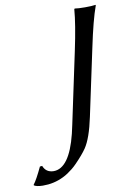

<svg xmlns="http://www.w3.org/2000/svg" viewBox="-166 -704 630 932"><g transform="rotate(-10 149.0 -238.0)"><path d="M160.2 -95.2 234.4 -444.8Q261.7 -573.7 267.1 -645L269.5 -647.9Q287.1 -645 320.3 -645Q354 -645 372.6 -647.9L373 -645Q348.6 -578.1 320.8 -444.8L251 -117.2Q229.5 -15.1 199.2 29.8Q180.7 57.1 142.6 96.2Q131.3 107.9 119.4 117.4Q107.4 127 95.7 134.8Q84 142.6 71.5 148.7Q59.1 154.8 46.6 159.2Q34.2 163.6 21.2 166.5Q8.3 169.4 -4.9 170.7Q-18.1 171.9 -31.7 171.9Q-62 171.4 -74.7 163.1L-75.2 160.2Q-58.1 138.2 -29.8 78.1L-18.6 77.1Q-5.4 111.3 32.2 111.8Q109.9 111.8 150.4 -51.3Q154.8 -70.8 160.2 -95.2Z"/></g></svg>

Font: Linux Biolinum Slanted O
Style: Slanted
Weight: 400
Designer: Philipp H. Poll
Foundry: Philipp H. Poll
Version: Version 1.0.4